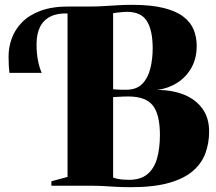

<svg xmlns="http://www.w3.org/2000/svg" viewBox="-20 -770 897 796"><path d="M524 6Q486.5 6 461 4.5Q435.5 3 411.5 1.5Q387.5 0 355 0H193V-18.5L260 -36.5V-743H353Q384.5 -743 412.2 -744.8Q440 -746.5 467.8 -748.2Q495.5 -750 527 -750Q607 -750 659.2 -736.8Q711.5 -723.5 741.2 -700.2Q771 -677 783.2 -646.2Q795.5 -615.5 795.5 -580Q795.5 -528.5 774 -489.8Q752.5 -451 715.5 -427.2Q678.5 -403.5 632 -397Q695 -397 743.5 -377.2Q792 -357.5 819.5 -319Q847 -280.5 847 -225Q847 -176.5 831.5 -134.5Q816 -92.5 779.5 -61Q743 -29.5 680.5 -11.8Q618 6 524 6ZM515 -24.5Q563 -24.5 591 -47.8Q619 -71 631 -113Q643 -155 643 -210.5Q643 -295.5 613.5 -332.8Q584 -370 512.5 -370Q503 -370 494.2 -369.8Q485.5 -369.5 477.5 -369Q469.5 -368.5 462.2 -368.2Q455 -368 449 -367.5V-34Q456 -31 466.8 -28.8Q477.5 -26.5 490 -25.5Q502.5 -24.5 515 -24.5ZM503.5 -398Q546 -398 569.8 -422.2Q593.5 -446.5 603.2 -485.8Q613 -525 613 -569.5Q613 -643.5 589.2 -682.2Q565.5 -721 506 -721Q499 -721 487.8 -720Q476.5 -719 465.8 -717.8Q455 -716.5 449 -715.5V-400Q455 -399.5 461.8 -399Q468.5 -398.5 475.2 -398.2Q482 -398 489.2 -398Q496.5 -398 503.5 -398ZM19 -468Q17.5 -481 16.5 -497.2Q15.5 -513.5 15.5 -536Q15.5 -574 28.8 -610.8Q42 -647.5 71.2 -677.5Q100.5 -707.5 148 -725.2Q195.5 -743 264.5 -743L269.5 -728.5L264.5 -714Q220.5 -716.5 190.8 -702.2Q161 -688 146.2 -658.8Q131.5 -629.5 131.5 -586.5Q131.5 -550 137.5 -519.2Q143.5 -488.5 153 -468Z"/></svg>

Font: Merriweather 144pt Black
Style: Regular
Weight: 900
Version: Version 2.100